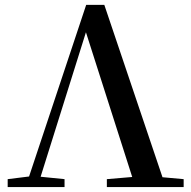

<svg xmlns="http://www.w3.org/2000/svg" viewBox="-20 -760 775 780"><path d="M414.1 0V-32.2L517.1 -41L329.1 -628.9L145 -42L242.2 -32.2V0H11.2V-32.2L98.1 -43L330.1 -740.2H403.8L640.1 -40L726.1 -32.2V0Z"/></svg>

Font: Source Han Serif TW SemiBold
Style: Regular
Weight: 600
Designer: Ryoko NISHIZUKA Ë•øÂ°öÊ∂ºÂ≠ê (kana & ideographs); Frank Grie√ühammer (Latin, Greek & Cyrillic); Wenlong ZHANG Âº†ÊñáÈæô 
Foundry: Adobe
Version: Version 2.003;hotconv 1.1.1;makeotfexe 2.6.0